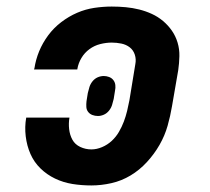

<svg xmlns="http://www.w3.org/2000/svg" viewBox="-20 -558 640 586"><path d="M259 8Q229 8 201 3.5Q173 -1 148 -13Q123 -25 103.5 -44Q84 -63 73 -88Q62 -113 58.5 -142Q55 -171 60 -199H192Q189 -182 191 -164Q193 -146 201 -131.5Q209 -117 225 -109.5Q241 -102 259 -102Q275 -102 291.5 -109Q308 -116 321 -128Q334 -140 343 -155.5Q352 -171 358 -187Q364 -203 368 -219.5Q372 -236 375 -252L393 -362Q396 -377 391.5 -391Q387 -405 376 -413.5Q365 -422 350.5 -425Q336 -428 321 -428Q304 -428 286 -423.5Q268 -419 253 -408Q238 -397 228.5 -381Q219 -365 216 -347Q216 -347 216 -346.5Q216 -346 216 -346H84Q84 -347 84 -347.5Q84 -348 85 -349Q89 -376 99.5 -401.5Q110 -427 127 -450Q144 -473 167 -490.5Q190 -508 215.5 -519Q241 -530 268 -534Q295 -538 321 -538Q343 -538 364 -536Q385 -534 405 -529Q425 -524 443.5 -515.5Q462 -507 477.5 -494Q493 -481 504.5 -464.5Q516 -448 522 -428Q528 -408 527.5 -386.5Q527 -365 524 -344L505 -234Q500 -204 491.5 -174Q483 -144 467 -116Q451 -88 428.5 -63.5Q406 -39 378.5 -22.5Q351 -6 320 1Q289 8 259 8ZM279 -204Q270 -204 262 -207Q254 -210 249 -216.5Q244 -223 243.5 -231.5Q243 -240 244 -249L248 -274Q250 -283 253 -292.5Q256 -302 262.5 -310Q269 -318 278 -322Q287 -326 297 -326Q305 -326 313 -323Q321 -320 326 -313.5Q331 -307 332 -298.5Q333 -290 331 -281L327 -256Q325 -247 322 -237.5Q319 -228 312.5 -220Q306 -212 297 -208Q288 -204 279 -204Z"/></svg>

Font: Iosevka Curly Slab XBdEx
Style: Italic
Weight: 800
Width: 7
Italic angle: -9°
Monospace: yes
Designer: Belleve Invis
Foundry: Belleve Invis
Version: Version 11.1.0; ttfautohint (v1.8.3)